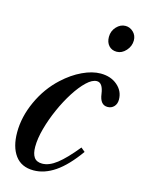

<svg xmlns="http://www.w3.org/2000/svg" viewBox="-120 -862 702 943"><g transform="rotate(15 230.5 -391.0)"><path d="M145 10.5Q83 10.5 51.2 -32.8Q19.5 -76 19.5 -150Q19.5 -228.5 56 -308.5Q92.5 -388.5 154.5 -445.5Q200.5 -488 250 -511.2Q299.5 -534.5 342 -534.5Q394 -534.5 427.5 -505.5Q461 -476.5 461 -433.5Q461 -411.5 448.2 -398Q435.5 -384.5 415.5 -384.5Q378 -384.5 371 -438.5Q363.5 -493.5 333.5 -493.5Q310 -493.5 282 -467Q254 -440.5 226 -396.8Q198 -353 175 -301.2Q152 -249.5 137.8 -197.8Q123.5 -146 123.5 -104.5Q123.5 -69 136.2 -50.8Q149 -32.5 177.5 -32.5Q212.5 -32.5 251.5 -62.8Q290.5 -93 344 -159L364.5 -142Q308 -63 254 -26.2Q200 10.5 145 10.5ZM389 -658Q363.5 -658 348.5 -674.8Q333.5 -691.5 333.5 -719Q333.5 -749 353.5 -770.5Q373.5 -792 399 -792Q422 -792 439.2 -775.2Q456.5 -758.5 456.5 -733Q456.5 -704 435.8 -681Q415 -658 389 -658Z"/></g></svg>

Font: Libre Caslon Condensed SemiBold Italic
Style: Regular
Weight: 600
Italic angle: -22.583°
Designer: Pablo Impallari, Rodrigo Fuenzalida, Katja Schimmel, Ertekin Erdin
Foundry: Pablo Impallari, Rodrigo Fuenzalida
Version: Version 2.000; ttfautohint (v1.8.4.7-5d5b);gftools[0.9.33]